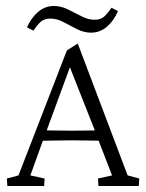

<svg xmlns="http://www.w3.org/2000/svg" viewBox="-20 -619 487 639"><path d="M4.4 0 2.9 -24.9 41.5 -35.2 202.6 -451.2 238.8 -474.1 404.8 -35.2 443.4 -24.9 441.9 0H307.6L306.2 -24.9L353 -35.2L305.2 -158.7L296.9 -181.6L207.5 -408.2L224.1 -426.3L133.8 -180.7L125 -157.2L81.1 -35.2L128.4 -24.9L127 0ZM106.9 -150.4V-186Q122.1 -185.5 151.1 -184.8Q180.2 -184.1 220.7 -184.1Q260.7 -184.1 289.8 -184.8Q318.8 -185.5 333 -186V-150.4Q300.3 -150.9 271.2 -151.4Q242.2 -151.9 220.7 -151.9Q200.2 -151.9 171.9 -151.4Q143.6 -150.9 106.9 -150.4ZM351.1 -593.3 372.6 -582Q358.9 -549.8 335.7 -530Q312.5 -510.3 283.2 -510.3Q259.3 -510.3 236.3 -522Q213.4 -533.7 191.4 -545.4Q169.4 -557.1 148.9 -557.1Q126.5 -557.1 114.7 -545.9Q103 -534.7 91.3 -517.1L69.8 -527.8Q83.5 -559.6 106.7 -579.3Q129.9 -599.1 159.2 -599.1Q183.1 -599.1 206.3 -587.6Q229.5 -576.2 251.7 -564.7Q273.9 -553.2 294.9 -553.2Q315.4 -553.2 327.4 -564.5Q339.4 -575.7 351.1 -593.3Z"/></svg>

Font: Lateef ExtraLight
Style: Regular
Weight: 200
Designer: SIL International
Foundry: SIL International
Version: Version 4.200